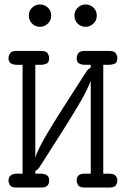

<svg xmlns="http://www.w3.org/2000/svg" viewBox="-20 -839 565 859"><path d="M109 -769Q109 -791 124 -805Q139 -819 159 -819Q179 -819 194 -805Q209 -791 209 -769Q209 -747 193.5 -733Q178 -719 160 -719Q137 -719 123 -734Q109 -749 109 -769ZM313 -769Q313 -791 328 -805Q343 -819 363 -819Q383 -819 398 -805Q413 -791 413 -769Q413 -747 397.5 -733Q382 -719 364 -719Q341 -719 327 -734Q313 -749 313 -769ZM18 -30Q18 -41 22 -47.5Q26 -54 32 -57Q38 -60 44 -61Q50 -62 53 -62H81V-549H56Q41 -549 29.5 -555Q18 -561 18 -579Q18 -590 25 -600.5Q32 -611 53 -611H164Q188 -611 194 -599.5Q200 -588 200 -580Q200 -559 187.5 -554Q175 -549 163 -549H138V-132Q141 -146 153.5 -172.5Q166 -199 192 -243Q218 -287 260 -353Q302 -419 362 -512Q369 -523 373.5 -527.5Q378 -532 386 -537V-549H360Q345 -549 334 -555Q323 -561 323 -579Q323 -590 330 -600.5Q337 -611 358 -611H469Q493 -611 499 -599.5Q505 -588 505 -580Q505 -559 493 -554Q481 -549 468 -549H442V-62H468Q488 -62 496.5 -53.5Q505 -45 505 -31Q505 -22 499 -11Q493 0 470 0H359Q335 0 329 -11Q323 -22 323 -30Q323 -42 327 -48.5Q331 -55 337 -58Q343 -61 349 -61.5Q355 -62 360 -62H386V-455L385 -479Q382 -465 368 -436Q354 -407 326.5 -361Q299 -315 258 -250Q217 -185 161 -98Q154 -87 150 -83Q146 -79 138 -74V-62H163Q178 -62 189 -55.5Q200 -49 200 -31Q200 -17 192 -8.5Q184 0 164 0H53Q30 0 24 -11Q18 -22 18 -30Z"/></svg>

Font: CMU Typewriter Custom
Style: Regular
Weight: 500
Monospace: yes
Version: Version 0.7.0